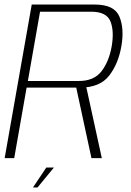

<svg xmlns="http://www.w3.org/2000/svg" viewBox="-30 -695 576 844"><path d="M-9.5 0H32.5L87 -310H322.5Q409 -310 449.8 -362.5Q490.5 -415 503.5 -492Q517 -568.5 495 -621.8Q473 -675 387 -675H109.5ZM372 0H417.5L346 -327.5L302.5 -322ZM92.5 -339 146 -643.5H371Q438.5 -643.5 455.5 -601Q472.5 -558.5 461 -491.5Q449 -424 416 -381.5Q383 -339 317 -339ZM115 129H135L207 41.5H173.5Z"/></svg>

Font: Anybody UltraCondensed Thin ExtraLight
Style: Italic
Weight: 250
Italic angle: -10°
Version: Version 1.111